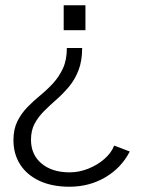

<svg xmlns="http://www.w3.org/2000/svg" viewBox="-20 -537 544 728"><path d="M221.5 -422.5V-517H304V-422.5ZM472 37.5Q440.5 99 379.8 135Q319 171 243.5 171Q177.5 171 129.8 148.8Q82 126.5 56.5 86.8Q31 47 31 -5.5Q31 -47 45.8 -76.8Q60.5 -106.5 83.2 -130Q106 -153.5 132.2 -175Q158.5 -196.5 181.2 -221.2Q204 -246 218.8 -278Q233.5 -310 233.5 -355H291.5Q291.5 -305.5 277.5 -270Q263.5 -234.5 241.5 -208.2Q219.5 -182 194.5 -160Q169.5 -138 147.5 -116.2Q125.5 -94.5 111.5 -68.5Q97.5 -42.5 97.5 -7Q97.5 49.5 137.5 83Q177.5 116.5 244 116.5Q279.5 116.5 314.2 102.8Q349 89 375.5 66Q402 43 413 15Z"/></svg>

Font: Public Sans ExtraLight
Style: Regular
Weight: 250
Designer: The Public Sans Project Authors: Dan O. Williams and USWDS (Libre Franklin designed by Pablo Impallari and Rodrigo Fuenz
Version: Version 1.007